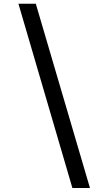

<svg xmlns="http://www.w3.org/2000/svg" viewBox="-20 -802 509 1000"><path d="M357 177 76 -782.5H166.5L448.5 177Z"/></svg>

Font: Merriweather 20pt SemiBold
Style: Italic
Weight: 600
Italic angle: -7.8°
Version: Version 2.101